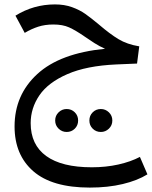

<svg xmlns="http://www.w3.org/2000/svg" viewBox="-20 -484 688 870"><path d="M648 306Q603 334 536 350Q469 366 387 366Q216 366 131 292Q46 218 46 89Q46 -54 149 -148.5Q252 -243 456 -263Q431 -274 407.5 -289Q384 -304 364 -318Q322 -347 293 -360Q264 -373 222 -373Q184 -373 153 -363Q122 -353 92 -335L50 -413Q132 -464 229 -464Q272 -464 306.5 -451.5Q341 -439 366.5 -421Q392 -403 428 -373Q478 -330 517 -306.5Q556 -283 611 -274L601 -196L507 -192Q372 -186 285 -148Q198 -110 158.5 -52Q119 6 119 74Q119 172 189.5 223Q260 274 396 274Q460 274 516 261.5Q572 249 614 227ZM230 62Q230 40 245.5 25Q261 10 282 10Q304 10 319 25Q334 40 334 62Q334 84 319 99Q304 114 282 114Q261 114 245.5 99Q230 84 230 62ZM385 62Q385 40 400 25Q415 10 437 10Q458 10 473.5 25Q489 40 489 62Q489 84 473.5 99Q458 114 437 114Q415 114 400 99Q385 84 385 62Z"/></svg>

Font: FiraGO
Style: Regular
Weight: 400
Designer: bBox Type
Foundry: bBox Type GmbH
Version: Version 1.001;April 20, 2020;FontCreator 12.0.0.2555 64-bit